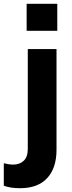

<svg xmlns="http://www.w3.org/2000/svg" viewBox="-85 -765 379 1009"><path d="M-16 100Q18 100 39.5 80Q61 60 61 18V-507H212V22Q212 118 163 171Q114 224 21 224Q-31 224 -65 211V93Q-36 100 -16 100ZM55 -745H216V-603H55Z"/></svg>

Font: Muli ExtraBold
Style: Regular
Weight: 800
Designer: Vernon Adams
Foundry: Vernon Adams
Version: Version 2.000